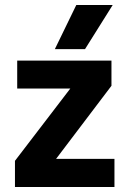

<svg xmlns="http://www.w3.org/2000/svg" viewBox="-20 -750 519 770"><path d="M427 -507V-406L205 -113H439V0H40V-105L262 -395H49V-507ZM200 -553 286 -730H432L321 -553Z"/></svg>

Font: Hind Variable Light
Style: Regular
Weight: 300
Designer: Manushi Parikh, Satya Rajpurohit
Foundry: Indian Type Foundry
Version: Version 3.000